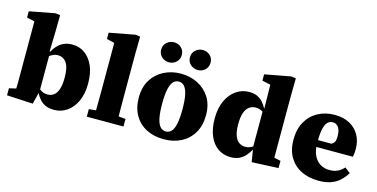

<svg xmlns="http://www.w3.org/2000/svg" viewBox="-74 -1113 2949 1502"><g transform="rotate(15 1400.0 -362.0)"><path d="M28 0V-57L84 -70Q85 -94 85 -119Q85 -144 85 -168.5Q85 -193 85 -215V-614L22 -628V-679L228 -718L267 -713L265 -574L261 -418L266 -411V-86L263 -85L239 11ZM412 15Q371 15 342.5 2.5Q314 -10 294.5 -32.5Q275 -55 260 -84H217L221 -154Q249 -123 274 -105.5Q299 -88 331 -88Q361 -88 382.5 -104.5Q404 -121 416 -156.5Q428 -192 428 -249Q428 -333 402 -369.5Q376 -406 331 -406Q309 -406 288 -395Q267 -384 249.5 -368.5Q232 -353 217 -339L213 -418H267Q285 -451 307 -472.5Q329 -494 357 -505Q385 -516 421 -516Q477 -516 521 -485Q565 -454 591 -395.5Q617 -337 617 -251Q617 -168 589 -108Q561 -48 514.5 -16.5Q468 15 412 15Z M674 0V-61L775 -71H866L971 -61V0ZM730 0Q731 -36 731 -72Q731 -108 731.5 -144Q732 -180 732 -215V-613L669 -628V-679L877 -718L915 -713L913 -574V-215Q913 -180 913.5 -144Q914 -108 914 -72Q914 -36 915 0Z M1300 15Q1221 15 1159.5 -16Q1098 -47 1063 -107Q1028 -167 1028 -250Q1028 -335 1064.5 -394Q1101 -453 1163 -484.5Q1225 -516 1300 -516Q1374 -516 1436 -485Q1498 -454 1535 -395.5Q1572 -337 1572 -252Q1572 -168 1536.5 -108Q1501 -48 1439.5 -16.5Q1378 15 1300 15ZM1300 -48Q1326 -48 1344.5 -67.5Q1363 -87 1372.5 -131Q1382 -175 1382 -249Q1382 -323 1372.5 -367Q1363 -411 1344.5 -431.5Q1326 -452 1300 -452Q1273 -452 1254.5 -432Q1236 -412 1226.5 -368.5Q1217 -325 1217 -251Q1217 -178 1226.5 -133.5Q1236 -89 1254.5 -68.5Q1273 -48 1300 -48ZM1183 -577Q1150 -577 1125 -599.5Q1100 -622 1100 -658Q1100 -694 1125 -716.5Q1150 -739 1183 -739Q1218 -739 1242.5 -716.5Q1267 -694 1267 -658Q1267 -622 1242.5 -599.5Q1218 -577 1183 -577ZM1417 -577Q1384 -577 1358.5 -599.5Q1333 -622 1333 -658Q1333 -694 1358.5 -716.5Q1384 -739 1417 -739Q1451 -739 1475.5 -716.5Q1500 -694 1500 -658Q1500 -622 1475.5 -599.5Q1451 -577 1417 -577Z M1840 15Q1784 15 1739.5 -15Q1695 -45 1669.5 -103.5Q1644 -162 1644 -247Q1644 -331 1672.5 -391.5Q1701 -452 1748.5 -484Q1796 -516 1852 -516Q1892 -516 1919 -503Q1946 -490 1964.5 -469Q1983 -448 1997 -421H2041L2036 -353Q2013 -380 1988.5 -395.5Q1964 -411 1933 -411Q1903 -411 1880 -394Q1857 -377 1845 -341.5Q1833 -306 1833 -250Q1833 -197 1844.5 -162Q1856 -127 1878.5 -110Q1901 -93 1931 -93Q1963 -93 1989.5 -111Q2016 -129 2038 -158L2044 -91H1998Q1981 -60 1960 -36Q1939 -12 1910 1.5Q1881 15 1840 15ZM2012 10 1996 -88 1992 -90V-411L1999 -416L1996 -613L1928 -628V-679L2137 -718L2176 -713L2174 -574V-70L2227 -58V0Z M2554 15Q2473 15 2412 -15.5Q2351 -46 2316.5 -104Q2282 -162 2282 -246Q2282 -330 2316 -390.5Q2350 -451 2410 -483.5Q2470 -516 2546 -516Q2616 -516 2666.5 -488.5Q2717 -461 2744.5 -412.5Q2772 -364 2772 -299Q2772 -280 2770.5 -266Q2769 -252 2766 -236H2397V-291H2577Q2596 -302 2602.5 -316.5Q2609 -331 2609 -359Q2609 -391 2601 -412.5Q2593 -434 2578.5 -445Q2564 -456 2545 -456Q2521 -456 2503.5 -439Q2486 -422 2477 -381.5Q2468 -341 2468 -270Q2468 -208 2487.5 -167.5Q2507 -127 2540 -107.5Q2573 -88 2613 -88Q2653 -88 2681 -101.5Q2709 -115 2731 -140L2775 -106Q2753 -69 2723 -41.5Q2693 -14 2651.5 0.5Q2610 15 2554 15Z"/></g></svg>

Font: Source Serif 4 ExtraBold
Style: Regular
Weight: 800
Designer: Frank Grießhammer
Foundry: Adobe Systems Incorporated
Version: Version 4.004;hotconv 1.0.116;makeotfexe 2.5.65601